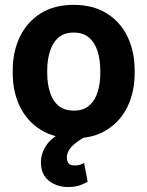

<svg xmlns="http://www.w3.org/2000/svg" viewBox="-20 -558 605 788"><path d="M32.2 -258.8V-269Q32.2 -345.7 61.5 -406.7Q90.8 -467.8 146.7 -502.9Q202.6 -538.1 282.2 -538.1Q362.3 -538.1 418.5 -502.9Q474.6 -467.8 503.7 -406.7Q532.7 -345.7 532.7 -269V-258.8Q532.7 -181.6 503.7 -121.1Q474.6 -60.5 418.9 -25.4Q363.3 9.8 283.2 9.8Q203.1 9.8 147 -25.4Q90.8 -60.5 61.5 -121.1Q32.2 -181.6 32.2 -258.8ZM173.8 -269V-258.8Q173.8 -215.8 184.6 -180.7Q195.3 -145.5 219.2 -124.8Q243.2 -104 283.2 -104Q322.3 -104 346.2 -124.8Q370.1 -145.5 380.9 -180.7Q391.6 -215.8 391.6 -258.8V-269Q391.6 -311 380.9 -346.4Q370.1 -381.8 346.2 -403.1Q322.3 -424.3 282.2 -424.3Q242.7 -424.3 219 -403.1Q195.3 -381.8 184.6 -346.4Q173.8 -311 173.8 -269ZM257.3 -25.9 329.6 3.4Q293.5 23.9 273.9 43.9Q254.4 64 254.4 89.8Q254.4 103.5 261.5 112.3Q268.6 121.1 286.6 121.1Q300.3 121.1 309.3 117.9Q318.4 114.7 325.2 111.3L339.8 188Q327.6 195.3 308.1 202.4Q288.6 209.5 258.8 209.5Q212.9 209.5 180.4 183.6Q147.9 157.7 147.9 107.9Q147.9 71.3 171.4 36.6Q194.8 2 257.3 -25.9Z"/></svg>

Font: RobotoDEMO
Style: Regular
Weight: 400
Designer: Christian Robertson
Foundry: Google
Version: Version 2.136